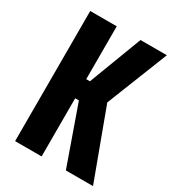

<svg xmlns="http://www.w3.org/2000/svg" viewBox="-192 -923 943 1035"><g transform="rotate(30 279.0 -405.0)"><path d="M63 0V-810H228V-481H251L376 -810H540L389 -429L548 0H379L251 -362H228V0Z"/></g></svg>

Font: Oswald SemiBold
Style: Regular
Weight: 600
Designer: Vernon Adams
Foundry: Vernon Adams
Version: Version 4.103;gftools[0.9.33.dev8+g029e19f]